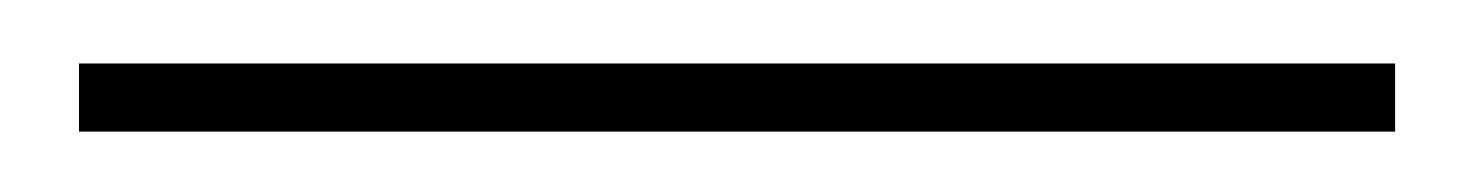

<svg xmlns="http://www.w3.org/2000/svg" viewBox="-20 60 475 62"><path d="M5.5 102.5V80.5H430.5V102.5Z"/></svg>

Font: Imbue 48pt Thin
Style: Regular
Weight: 250
Designer: Tyler Finck
Foundry: Etcetera Type Company
Version: Version 1.102